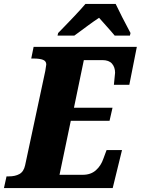

<svg xmlns="http://www.w3.org/2000/svg" viewBox="-43 -951 712 971"><path d="M-10 -59H2Q34 -59 55.5 -71Q77 -83 84 -115L186 -592Q191 -622 191 -625Q191 -642 174.5 -648.5Q158 -655 126 -655H115L127 -714H649L611 -522H533Q539 -576 539 -583Q539 -611 523.5 -629Q508 -647 475 -647H381L331 -406H526L511 -340H315L258 -67H376Q416 -67 442 -90Q468 -113 480 -149L496 -192H574L527 0H-23ZM251 -784 285 -819Q297 -831 332 -868Q367 -905 389 -931H542Q571 -870 617 -784L614 -771H537Q527 -784 483 -833L458 -861Q435 -846 405 -824Q375 -802 363 -793L333 -771H248Z"/></svg>

Font: Noto Serif NarrowBlack
Style: Italic
Weight: 900
Width: 4
Italic angle: -12°
Designer: Monotype Design Team
Foundry: Monotype Imaging Inc.
Version: Version 1.001